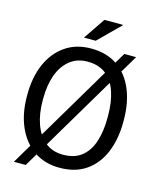

<svg xmlns="http://www.w3.org/2000/svg" viewBox="-136 -999 933 1138"><g transform="rotate(15 330.0 -429.5)"><path d="M329.6 10.3Q237.8 10.3 171.6 -35.6Q105.5 -81.5 69.8 -162.8Q34.2 -244.1 34.2 -350.1V-360.4Q34.2 -466.3 69.6 -547.6Q105 -628.9 171.4 -675Q237.8 -721.2 329.6 -721.2Q426.8 -721.2 492.4 -675Q558.1 -628.9 591.8 -547.6Q625.5 -466.3 625.5 -360.4V-350.1Q625.5 -244.1 591.8 -162.8Q558.1 -81.5 492.4 -35.6Q426.8 10.3 329.6 10.3ZM329.6 -69.8Q400.4 -69.8 444.1 -105Q487.8 -140.1 508.3 -203.4Q528.8 -266.6 528.8 -350.1V-361.3Q528.8 -444.3 508.1 -507.1Q487.3 -569.8 443.4 -605.2Q399.4 -640.6 329.6 -640.6Q265.6 -640.6 221.2 -605Q176.8 -569.3 153.8 -506.6Q130.9 -443.8 130.9 -361.3V-350.1Q130.9 -267.1 153.8 -203.9Q176.8 -140.6 221.2 -105.2Q265.6 -69.8 329.6 -69.8ZM60.1 45.9 526.9 -740.7H599.6L132.8 45.9ZM271 -772.5 360.8 -905.3H473.1L474.1 -902.3L342.8 -772.5Z"/></g></svg>

Font: Roboto Slab
Style: Regular
Weight: 400
Designer: Google
Version: Version 2.000; ttfautohint (v1.8.1.43-b0c9)